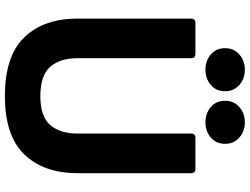

<svg xmlns="http://www.w3.org/2000/svg" viewBox="-138 -867 1021 785"><g transform="rotate(90 372.5 -474.5)"><path d="M56 -281V-745Q56 -763 74 -763H200Q218 -763 218 -745V-281Q218 -210 253 -169.5Q288 -129 373 -129Q457 -129 491.5 -169.5Q526 -210 526 -281V-745Q526 -763 544 -763H670Q688 -763 688 -745V-281Q688 -143 611.5 -63.5Q535 16 373 16Q209 16 132.5 -63.5Q56 -143 56 -281ZM177 -884Q177 -920 202.5 -942.5Q228 -965 265 -965Q302 -965 327.5 -942.5Q353 -920 353 -884Q353 -848 327.5 -826Q302 -804 265 -804Q228 -804 202.5 -826Q177 -848 177 -884ZM392 -884Q392 -920 417.5 -942.5Q443 -965 480 -965Q517 -965 542.5 -942.5Q568 -920 568 -884Q568 -848 542.5 -826Q517 -804 480 -804Q443 -804 417.5 -826Q392 -848 392 -884Z"/></g></svg>

Font: Open Sauce Two ExtraBold
Style: Regular
Weight: 800
Designer: Alfredo Marco Pradil
Foundry: Creative Sauce Fz LLC
Version: Version 1.477